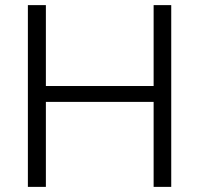

<svg xmlns="http://www.w3.org/2000/svg" viewBox="-20 -730 778 750"><path d="M648.9 -710V0H580.1V-332H159.2V0H88.9V-710H159.2V-394H580.1V-710Z"/></svg>

Font: Rawline
Style: Regular
Weight: 400
Designer: Matt McInerney, Pablo Impallari, Rodrigo Fuenzalida
Foundry: Matt McInerney, Pablo Impallari, Rodrigo Fuenzalida
Version: Version 4.020;PS 004.020;hotconv 1.0.88;makeotf.lib2.5.64775